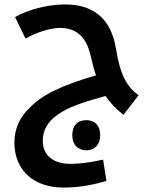

<svg xmlns="http://www.w3.org/2000/svg" viewBox="-20 -522 710 866"><path d="M266 324C327 324 385 316 460 294L445 198C388 211 339 217 298 217C220 217 173 179 173 113C173 57 204 14 264 -20C301 -42 365 -65 456 -89C477 -58 503 -31 537 -4L605 -92C551 -132 522 -185 503 -303C481 -436 404 -502 273 -502C196 -502 107 -479 48 -445L95 -348C149 -378 208 -396 252 -396C327 -396 371 -353 390 -266C397 -236 404 -208 413 -182C252 -136 166 -91 113 -35C68 8 45 60 45 121C45 246 132 324 266 324ZM370 156C408 156 432 129 432 88C432 46 409 20 370 20C329 20 306 45 306 88C306 130 331 156 370 156Z"/></svg>

Font: Noto Kufi Arabic SemiBold
Style: Regular
Weight: 600
Designer: Monotype Design Team, David Williams, Khaled Hosny
Foundry: Google LLC
Version: Version 2.109